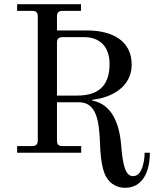

<svg xmlns="http://www.w3.org/2000/svg" viewBox="-20 -732 760 920"><path d="M253 -274V-527C253 -546 261 -554 280 -554H384C457 -554 505 -509 505 -426C505 -339 469 -274 350 -274ZM62 0H369V-32H280C259 -32 253 -41 253 -59V-242H358C440 -242 455 -158 459 -49C460 -7 464 50 479 94C496 143 535 168 579 168C664 168 698 90 698 0H673C673 42 660 112 618 112C585 112 569 72 561 -32C549 -186 487 -238 422 -250V-254C518 -264 611 -318 611 -422C611 -538 516 -586 398 -586H253V-653C253 -672 261 -680 280 -680H368V-712H62V-680H134C153 -680 161 -672 161 -653V-59C161 -41 153 -32 134 -32H62Z"/></svg>

Font: Old Standard
Style: Regular
Weight: 400
Designer: Alexey Kryukov <alexios@thessalonica.org.ru>
Version: Version 2.0